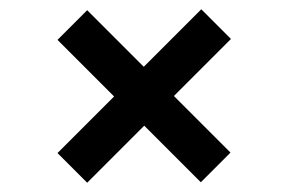

<svg xmlns="http://www.w3.org/2000/svg" viewBox="-20 -487 622 414"><path d="M414 -467 290 -343 168 -465 104 -401 226 -279 104 -157 168 -93 291 -216 413 -94 477 -158 355 -280 478 -403Z"/></svg>

Font: Grotesk 02 Mince
Style: Bold
Weight: 400
Designer: Frank Adebiaye, contributions by Jérémy Landes, Ariel Martín Pérez
Foundry: Velvetyne Type Foundry
Version: Version 3.000;Glyphs 3.1.2 (3150)